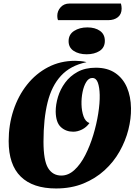

<svg xmlns="http://www.w3.org/2000/svg" viewBox="-20 -1044 776 1086"><path d="M297 22Q166 22 97.5 -45Q29 -112 29 -246Q29 -338 56 -420Q83 -502 133 -565Q183 -628 252 -664Q321 -700 405 -700Q420 -700 435.5 -698.5Q451 -697 468 -693V-692Q378 -673 325 -615.5Q272 -558 249 -464.5Q226 -371 226 -243Q226 -136 252 -93.5Q278 -51 327 -51Q367 -51 401.5 -83Q436 -115 462.5 -167Q489 -219 507.5 -280Q526 -341 535.5 -401Q545 -461 544 -507Q543 -550 533.5 -576.5Q524 -603 502 -603Q482 -603 468 -580.5Q454 -558 447 -523.5Q440 -489 441 -453Q442 -416 452.5 -386Q463 -356 486 -348Q469 -324 444 -311.5Q419 -299 394 -299Q353 -299 324.5 -325Q296 -351 295 -413Q295 -453 308 -496Q321 -539 348.5 -576.5Q376 -614 419 -637.5Q462 -661 522 -661Q588 -661 632 -631Q676 -601 698 -549.5Q720 -498 721 -432Q722 -373 706 -310Q690 -247 656.5 -187.5Q623 -128 571.5 -81Q520 -34 451.5 -6Q383 22 297 22ZM308 -930Q304 -940 304 -954Q304 -982 323 -1003Q342 -1024 373 -1024H664Q668 -1009 668 -996Q668 -964 647 -947Q626 -930 592 -930ZM470 -737Q426 -737 397 -756Q368 -775 368 -811Q368 -849 399 -869Q430 -889 474 -889Q518 -889 545.5 -869.5Q573 -850 573 -813Q573 -775 543.5 -756Q514 -737 470 -737Z"/></svg>

Font: Sansita Swashed ExtraBold
Style: Regular
Weight: 800
Designer: Pablo Cosgaya
Foundry: Omnibus-Type
Version: Version 1.003; ttfautohint (v1.8.3)